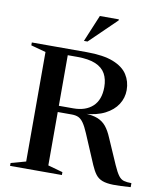

<svg xmlns="http://www.w3.org/2000/svg" viewBox="-98 -997 917 1080"><g transform="rotate(10 361.0 -457.0)"><path d="M327 -380.5Q397.5 -380.5 437.8 -418Q478 -455.5 478 -528Q478 -573 460.5 -604.5Q443 -636 403.5 -652.8Q364 -669.5 298.5 -669.5H144L156.5 -705H345.5Q442 -705 498.8 -682.5Q555.5 -660 580.2 -621.2Q605 -582.5 605 -533.5Q605 -489 581 -451.5Q557 -414 510.2 -390Q463.5 -366 393.5 -361.5V-363.5Q440 -362 469.2 -350.5Q498.5 -339 518 -315.5Q537.5 -292 553.5 -253.5L617.5 -107Q634.5 -68.5 648 -50.5Q661.5 -32.5 678.5 -27.8Q695.5 -23 722 -23V0Q661 4.5 622.5 3.8Q584 3 560.2 -6Q536.5 -15 521.8 -34.2Q507 -53.5 493 -86L421 -255.5Q405.5 -292 392 -311.2Q378.5 -330.5 363 -337.8Q347.5 -345 324 -345H154.5L142 -380.5ZM244.5 -705V-40L329 -16.5V0H33V-16.5L118 -40V-665.5L33 -688.5V-705ZM320 -764.5 384 -918H492.5V-912L340.5 -764.5Z"/></g></svg>

Font: Newsreader 60pt Medium
Style: Regular
Weight: 500
Designer: Hugues Gentile
Foundry: Production Type
Version: Version 1.003